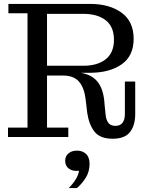

<svg xmlns="http://www.w3.org/2000/svg" viewBox="-20 -702 763 984"><path d="M21 0V-48H121V-634H23V-682H441Q541 -682 603 -637Q665 -592 665 -503Q665 -415 603 -372Q541 -329 441 -329H394Q455 -318 483.5 -278.5Q512 -239 516 -166L521 -117Q523 -90 534.5 -73.5Q546 -57 571 -57Q597 -57 608.5 -73.5Q620 -90 620 -117V-284H673V-118Q673 -60 646.5 -25.5Q620 9 557 9Q493 9 464.5 -27Q436 -63 427 -124L419 -192Q412 -252 385 -283.5Q358 -315 301 -315H221V-48H330V0ZM407 -631H221V-365H407Q480 -365 522 -398.5Q564 -432 564 -498Q564 -565 522 -598Q480 -631 407 -631ZM332 262Q355 239 368.5 216.5Q382 194 385 173Q354 177 334 163Q314 149 314 122Q314 99 330.5 84.5Q347 70 375 70Q403 70 421 87Q439 104 439 138Q439 178 419.5 209Q400 240 374 262Z"/></svg>

Font: Montagu Slab 144pt
Style: Regular
Weight: 400
Designer: Florian Karsten
Foundry: Florian Karsten
Version: Version 1.000; ttfautohint (v1.8.3)